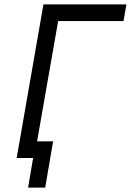

<svg xmlns="http://www.w3.org/2000/svg" viewBox="-20 -720 596 875"><path d="M56 0H131L108 135H186L222 -76H149L245 -624H543L556 -700H178Z"/></svg>

Font: Fixel Display
Style: Italic
Weight: 400
Italic angle: -10°
Designer: AlfaBravo + MacPaw
Foundry: Kyrylo Tkachov, Marchela Mozhyna, Serhii Makarenko, Maria Weinstein, Zakhar Kryvoshyya
Version: Version 1.210;Glyphs 3.2 (3217)